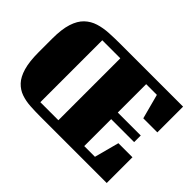

<svg xmlns="http://www.w3.org/2000/svg" viewBox="-124 -882 1129 1129"><g transform="rotate(45 441.0 -317.5)"><path d="M847 0H295Q251 0 210.5 -2.5Q170 -5 135.5 -17Q101 -29 75 -56.5Q49 -84 34.5 -133.5Q20 -183 20 -262V-374Q20 -452 36 -501.5Q52 -551 81 -578.5Q110 -606 148.5 -618Q187 -630 232 -632.5Q277 -635 325 -635H847V-421H730L689 -575H600V-339H791V-284H600V-60H689L730 -214H847ZM385 -60V-575H235V-60Z"/></g></svg>

Font: Unlock
Style: Regular
Weight: 400
Designer: Eduardo Rodriguez Tunni
Foundry: Eduardo Rodriguez Tunni
Version: Version 1.003; ttfautohint (v1.8.4.7-5d5b);gftools[0.9.23]